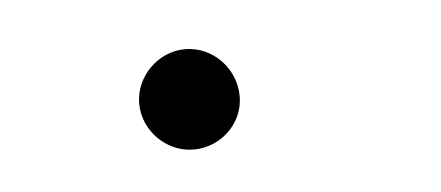

<svg xmlns="http://www.w3.org/2000/svg" viewBox="-24 -96 324 141"><g transform="rotate(-5 137.5 -25.0)"><path d="M78 -25C78 -5 95 12 115 12C135 12 152 -4 152 -24C152 -45 135 -62 115 -62C95 -62 78 -45 78 -25Z"/></g></svg>

Font: Jost Light
Style: Italic
Weight: 300
Italic angle: -5°
Version: Version 3.710